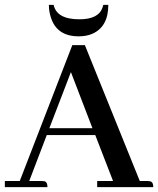

<svg xmlns="http://www.w3.org/2000/svg" viewBox="-20 -772 652 792"><path d="M612.3 0Q612.3 -22.5 597.7 -24.4Q592.8 -25.4 587.9 -25.4H556.6L330.1 -585.9H278.3L61.5 -25.4H0V0H175.8Q175.8 -21.5 163.1 -24.4Q157.2 -25.4 151.4 -25.4H100.6L172.9 -214.8H373L446.3 -25.4H380.9V0ZM361.3 -243.2H183.6L272.5 -474.6ZM307.6 -692.4Q387.7 -692.4 403.3 -742.2Q405.3 -747.1 406.2 -752H426.8Q426.8 -662.1 361.3 -632.8Q336.9 -622.1 304.7 -622.1Q213.9 -622.1 189.5 -701.2Q181.6 -725.6 181.6 -752H201.2Q213.9 -692.4 307.6 -692.4Z"/></svg>

Font: Abhaya Libre SemiBold
Style: Regular
Weight: 600
Designer: Pushpananda Ekanayake, Sol Matas, Pathum Egodawatta
Foundry: Mooniak
Version: Version 1.050 ; ttfautohint (v1.6)